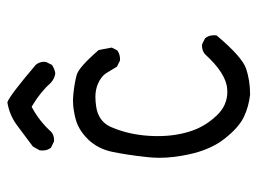

<svg xmlns="http://www.w3.org/2000/svg" viewBox="-112 -626 723 540"><g transform="rotate(-90 250.0 -356.5)"><path d="M254.4 -512.2Q245.1 -513.2 239.7 -513.2Q234.4 -513.2 227.5 -512.9Q220.7 -512.7 209.7 -511Q198.7 -509.3 187.7 -506.6Q176.8 -503.9 167 -499.5Q145.5 -489.3 127.4 -470.7Q100.6 -442.9 92.3 -401.9Q83.5 -359.4 77.6 -303.7Q75.7 -287.6 75.7 -270.5Q75.7 -231 85.4 -187Q98.6 -125.5 129.9 -86.2Q161.1 -46.9 189.9 -33Q218.8 -19 253.4 -15.1Q293 -15.1 326.7 -26.4Q359.4 -37.6 419.9 -109.4Q420.4 -113.3 420.4 -116.2Q420.4 -119.1 419.9 -123Q418.9 -132.3 412.1 -141.6L395.5 -149.9Q393.6 -150.4 391.6 -150.4Q377 -150.4 367.2 -142.1Q313 -82.5 269.5 -79.6Q265.6 -79.1 261.7 -79.1Q222.7 -79.1 194.8 -108.9Q165.5 -139.6 152.3 -177.2Q136.7 -221.2 136.7 -274.9Q136.7 -328.6 150.9 -375.5Q156.2 -393.1 163.1 -408.2Q178.7 -441.4 218.3 -447.8Q233.4 -450.2 246.6 -450.2Q265.1 -450.2 280.8 -444.3Q303.7 -435.5 314.5 -418.5Q323.2 -404.3 332 -389.6L348.6 -381.3Q350.6 -380.9 352.5 -380.9Q367.2 -380.9 377.9 -388.7L385.7 -404.3L378.9 -440.9Q330.6 -496.6 308.6 -502.9Q284.7 -509.3 254.4 -512.2ZM345.2 -588.9Q345.7 -591.3 345.7 -595.7Q345.7 -600.1 343.8 -606.2Q341.8 -612.3 337.4 -617.7Q251.5 -690.9 231.9 -697.8Q195.8 -691.9 167.5 -670.9L107.4 -626L96.7 -606.9Q96.2 -603 96.2 -599.1Q96.2 -585 104 -575.2L121.1 -566.9Q123 -566.4 125 -566.4Q139.6 -566.4 148.9 -574.7Q177.2 -606.4 215.3 -627.4L218.8 -629.4L222.7 -627.4Q261.2 -604.5 287.6 -574.7Q298.8 -564.9 313.5 -563Q325.7 -564.9 336.9 -572.3Z"/></g></svg>

Font: Bakudai
Style: ExtraLight
Weight: 200
Version: Version 1.48